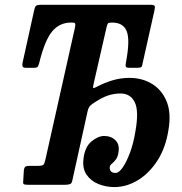

<svg xmlns="http://www.w3.org/2000/svg" viewBox="-20 -770 760 800"><path d="M77 -20.5 79.5 -61.5Q81.5 -73.5 86.8 -76.2Q92 -79 103 -79H138Q156 -79 160.8 -83.5Q165.5 -88 169.5 -106.5L292 -653.5Q295 -667.5 293 -671.8Q291 -676 280 -676H276Q228 -676 197.2 -639Q166.5 -602 143.5 -508Q140.5 -496.5 137.2 -492Q134 -487.5 121 -487.5H87.5Q75 -487.5 73.5 -494.8Q72 -502 75 -513L121.5 -723.5Q125 -740.5 129.5 -745.2Q134 -750 151 -750H606.5Q621 -750 624 -745.8Q627 -741.5 623.5 -726.5L573.5 -503Q572 -492 567.5 -489.8Q563 -487.5 552 -487.5H519Q505 -487.5 503.8 -493.2Q502.5 -499 505 -511Q522.5 -603.5 508 -639.8Q493.5 -676 447 -676H445.5Q432.5 -676 429.5 -672Q426.5 -668 423.5 -654.5L370 -420.5Q366 -403.5 369 -403Q372 -402.5 383.5 -408.5Q413.5 -424.5 448 -435Q482.5 -445.5 519.5 -445.5Q572.5 -445.5 613.5 -420.5Q654.5 -395.5 674.2 -347.5Q694 -299.5 682 -229.5Q670.5 -154.5 636 -101Q601.5 -47.5 554.2 -19Q507 9.5 456.5 9.5Q422 9.5 390.5 -3Q359 -15.5 340.8 -42Q322.5 -68.5 328 -109.5Q334 -158.5 361.5 -181Q389 -203.5 414.5 -203.5Q442.5 -203.5 460.5 -186.2Q478.5 -169 474 -138Q471.5 -117 463 -105.8Q454.5 -94.5 446.5 -88.2Q438.5 -82 437.5 -75.5Q436 -66.5 440.8 -58Q445.5 -49.5 462.5 -49.5Q475.5 -49.5 491.8 -73Q508 -96.5 522.2 -135.5Q536.5 -174.5 544 -221.5Q559.5 -307.5 541.5 -344Q523.5 -380.5 482 -380.5Q457.5 -380.5 432.2 -372.8Q407 -365 373 -342.5Q362.5 -336 355.8 -329.5Q349 -323 345 -306.5L282 -21Q280 -6 271.8 -3Q263.5 0 250 0H97Q82 0 78.5 -3.2Q75 -6.5 77 -20.5Z"/></svg>

Font: Besley* Condensed Semi
Style: Italic
Weight: 600
Width: 3
Italic angle: -13°
Designer: Owen Earl
Foundry: indestructible type*
Version: Version 3.000; ttfautohint (v1.8.3)